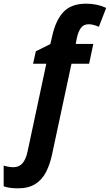

<svg xmlns="http://www.w3.org/2000/svg" viewBox="-131 -785 598 1045"><path d="M-33 240Q-54 240 -74.5 237.5Q-95 235 -111 229V116Q-84 125 -58 125Q-27 125 -8.5 103.5Q10 82 19 40L121 -438H49L64 -506L143 -545L153 -588Q172 -675 214.5 -720Q257 -765 338 -765Q398 -765 447 -742L407 -639Q394 -645 380 -649Q366 -653 351 -653Q324 -653 309.5 -633Q295 -613 288 -581L281 -546H377L354 -438H258L152 57Q141 109 120 150.5Q99 192 62 216Q25 240 -33 240Z"/></svg>

Font: Noto Sans SemiCondensed
Style: Bold Italic
Weight: 700
Width: 4
Italic angle: -12°
Designer: Monotype Design Team
Foundry: Monotype Imaging Inc.
Version: Version 2.013; ttfautohint (v1.8.4.7-5d5b)